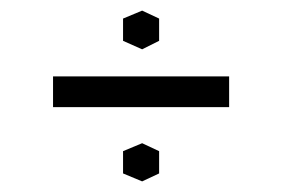

<svg xmlns="http://www.w3.org/2000/svg" viewBox="-20 -408 532 362"><path d="M412 -264V-206H80V-264ZM248 -66 212 -81V-123L248 -138L280 -123V-81ZM248 -315 212 -331V-373L248 -388L280 -373V-331Z"/></svg>

Font: Wallpoet
Style: Regular
Weight: 400
Designer: Lars Berggren
Foundry: Lars Berggren
Version: Version 1.000